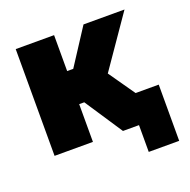

<svg xmlns="http://www.w3.org/2000/svg" viewBox="-119 -641 879 889"><g transform="rotate(-20 320.5 -197.0)"><path d="M502 -145H616V132H466V0H387L264 -186H239V0H50V-526H239V-349H269L384 -526H586L412 -274Z"/></g></svg>

Font: Raleway-v4020 Black
Style: Regular
Weight: 900
Designer: Matt McInerney, Pablo Impallari, Rodrigo Fuenzalida
Foundry: Matt McInerney, Pablo Impallari, Rodrigo Fuenzalida
Version: Version 4.020;PS 004.020;hotconv 1.0.88;makeotf.lib2.5.64775